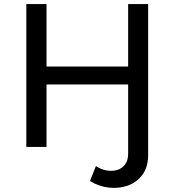

<svg xmlns="http://www.w3.org/2000/svg" viewBox="-20 -720 855 941"><path d="M421 167 450 94Q476 111 503.5 115.5Q531 120 554.5 113Q578 106 593 86Q608 66 608 34V-306H208V0H109V-700H208V-394H608V-700H706V39Q706 99 678 136.5Q650 174 606.5 189.5Q563 205 513.5 199.5Q464 194 421 167Z"/></svg>

Font: MOST Montserrat Medium
Style: Regular
Weight: 500
Designer: Julieta Ulanovsky
Foundry: Julieta Ulanovsky
Version: Version 8.000;March 11, 2024;FontCreator 15.0.0.2926 64-bit